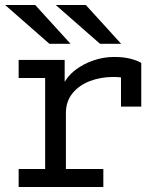

<svg xmlns="http://www.w3.org/2000/svg" viewBox="-24 -752 660 772"><path d="M51 0V-72.5H157.5V-438.5H51V-511H236V-396.5L230 -411Q246 -445.5 278.8 -470.5Q311.5 -495.5 352.2 -509.2Q393 -523 433.5 -523Q472.5 -523 500 -516Q527.5 -509 544 -499V-323.5H462.5V-475L487.5 -436Q475 -439.5 460.8 -441Q446.5 -442.5 431 -442.5Q380.5 -442.5 337 -425.8Q293.5 -409 267.2 -376.5Q241 -344 241 -297V-72.5H391.5V0ZM378 -576 200 -732H321L463 -576ZM174.5 -576 -3.5 -732H117.5L259.5 -576Z"/></svg>

Font: Overpass Mono
Style: Regular
Weight: 400
Designer: Delve Withrington, Dave Bailey
Foundry: Delve Fonts LLC
Version: Version 4.000